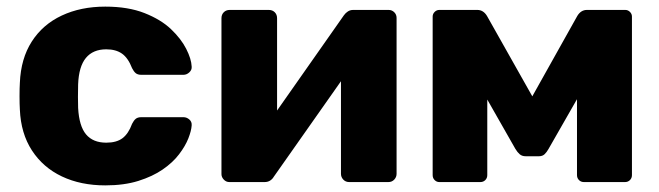

<svg xmlns="http://www.w3.org/2000/svg" viewBox="-20 -550 1992 580"><path d="M298 10Q224 10 167 -17Q110 -44 76.5 -95.5Q43 -147 40 -219Q39 -235 39 -259.5Q39 -284 40 -300Q43 -373 76 -424.5Q109 -476 166.5 -503Q224 -530 298 -530Q367 -530 416.5 -510.5Q466 -491 496.5 -462Q527 -433 542.5 -402.5Q558 -372 559 -349Q560 -339 552 -331.5Q544 -324 534 -324H407Q396 -324 390 -329Q384 -334 379 -344Q367 -375 348.5 -388Q330 -401 301 -401Q261 -401 239.5 -375Q218 -349 216 -295Q215 -255 216 -224Q219 -169 240 -144Q261 -119 301 -119Q332 -119 350 -132.5Q368 -146 379 -176Q384 -186 390 -191Q396 -196 407 -196H534Q544 -196 552 -189Q560 -182 559 -171Q558 -155 549 -132Q540 -109 521 -84Q502 -59 471.5 -38Q441 -17 398 -3.5Q355 10 298 10Z M673 0Q663 0 656 -7.5Q649 -15 649 -24V-495Q649 -506 656 -513Q663 -520 674 -520H792Q803 -520 810 -513Q817 -506 817 -495V-130L772 -152L1019 -504Q1024 -511 1031 -515.5Q1038 -520 1047 -520H1154Q1164 -520 1171 -513Q1178 -506 1178 -496V-25Q1178 -15 1171 -7.5Q1164 0 1153 0H1035Q1024 0 1017 -7.5Q1010 -15 1010 -25V-379L1056 -370L807 -16Q803 -9 796 -4.5Q789 0 779 0Z M1307 0Q1299 0 1293 -6Q1287 -12 1287 -21V-500Q1287 -508 1293 -514Q1299 -520 1307 -520H1422Q1440 -520 1451 -502L1588 -259L1724 -502Q1735 -520 1753 -520H1869Q1877 -520 1883 -514Q1889 -508 1889 -500V-21Q1889 -12 1883 -6Q1877 0 1868 0H1744Q1735 0 1729 -6Q1723 -12 1723 -21V-347L1772 -336L1637 -100Q1632 -91 1625.5 -84.5Q1619 -78 1608 -78H1568Q1557 -78 1550 -84Q1543 -90 1537 -100L1406 -330L1452 -340V-21Q1452 -12 1446 -6Q1440 0 1431 0Z"/></svg>

Font: Rubik Light
Style: Bold
Weight: 700
Version: Version 2.104